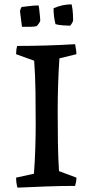

<svg xmlns="http://www.w3.org/2000/svg" viewBox="-20 -854 424 882"><path d="M60 8Q54 -15 54 -38L136 -56Q140 -112 142 -169Q144 -226 144 -281Q144 -357 143 -433Q142 -509 137 -575L54 -605Q54 -614 55 -623.5Q56 -633 59 -643Q125 -643 191.5 -645Q258 -647 325 -651Q327 -639 329 -627.5Q331 -616 331 -605L253 -586Q249 -527 247 -465.5Q245 -404 245 -345Q245 -272 246 -202Q247 -132 251 -68L331 -38Q331 -28 329.5 -19Q328 -10 325 0Q259 0 192.5 2.5Q126 5 60 8ZM235 -743Q226 -777 226 -816Q266 -834 309 -834Q314 -813 315 -789Q316 -765 316 -759Q316 -757 310 -746.5Q304 -736 301 -736Q292 -736 270 -737.5Q248 -739 235 -743ZM81 -731 72 -801Q72 -806 75 -813.5Q78 -821 80 -822Q89 -823 114 -826Q139 -829 157 -829Q158 -829 160 -813Q162 -797 163.5 -780Q165 -763 165 -759Q164 -754 157.5 -745Q151 -736 148 -734Q137 -731 120.5 -731Q104 -731 81 -731Z"/></svg>

Font: Labrada Medium
Style: Regular
Weight: 500
Designer: Mercedes Jáuregui
Foundry: Omnibus-Type Team
Version: Version 1.000; ttfautohint (v1.8.4.7-5d5b)